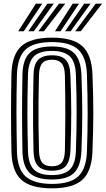

<svg xmlns="http://www.w3.org/2000/svg" viewBox="-20 -1015 576 1045"><path d="M263.2 10Q147.2 10 95.9 -36.8Q44.5 -83.5 42.2 -191Q41.2 -247.2 40.6 -298.9Q40 -350.5 40 -400.5Q40 -450.5 40.6 -502.1Q41.2 -553.8 42.2 -610Q44.5 -717 95.9 -763.5Q147.2 -810 263.2 -810Q378.5 -810 428.9 -763.1Q479.2 -716.2 483.2 -610.5Q485.8 -546 486.9 -493.8Q488 -441.5 487.9 -394.2Q487.8 -347 486.6 -297.8Q485.5 -248.5 483.2 -190Q479.2 -82.5 428 -36.2Q376.8 10 263.2 10ZM263.2 -14Q362.8 -14 406.5 -55.6Q450.2 -97.2 453.2 -192Q455.2 -247.5 456.1 -297.2Q457 -347 457 -395.8Q457 -444.5 456.1 -496.6Q455.2 -548.8 453.2 -609Q450.2 -703.2 406.5 -744.6Q362.8 -786 263.2 -786Q160.8 -786 117.8 -743.9Q74.8 -701.8 72.2 -609Q70.8 -553.5 70.1 -502.4Q69.5 -451.2 69.6 -401.4Q69.8 -351.5 70.4 -299.9Q71 -248.2 72.2 -192Q74.2 -93.5 120.6 -53.8Q167 -14 263.2 -14ZM263.2 -38Q178.5 -38 141.2 -73.8Q104 -109.5 102.2 -192Q101.2 -247.5 100.6 -298.8Q100 -350 100 -400.1Q100 -450.2 100.6 -501.8Q101.2 -553.2 102.2 -609Q104 -691 141.1 -726.5Q178.2 -762 263.2 -762Q346.2 -762 383.1 -726.1Q420 -690.2 423.2 -608Q425.5 -552.2 426.6 -500.9Q427.8 -449.5 427.8 -399.8Q427.8 -350 426.6 -299.1Q425.5 -248.2 423.2 -193Q420 -111.2 383.6 -74.6Q347.2 -38 263.2 -38ZM263.2 -62Q328.2 -62 359.5 -91.6Q390.8 -121.2 393.2 -194Q395.2 -249.2 396.1 -300Q397 -350.8 397 -400.1Q397 -449.5 396.1 -500.5Q395.2 -551.5 393.2 -607Q390.8 -679.5 359.4 -708.8Q328 -738 263.2 -738Q194 -738 164 -707.5Q134 -677 132.2 -608Q130.5 -544.5 129.8 -492.4Q129 -440.2 129.1 -393Q129.2 -345.8 130 -297.4Q130.8 -249 132.2 -193Q134 -124 163.8 -93Q193.5 -62 263.2 -62ZM263.2 -86Q210.5 -86 187.1 -111.2Q163.8 -136.5 162.5 -193Q160.8 -262.2 160.1 -330.2Q159.5 -398.2 160.1 -467.2Q160.8 -536.2 162.5 -608Q163.8 -664.5 187.4 -689.2Q211 -714 263.2 -714Q315.8 -714 338.5 -688.6Q361.2 -663.2 363.2 -606.5Q365.5 -550.8 366.6 -501.1Q367.8 -451.5 367.8 -403.5Q367.8 -355.5 366.8 -305Q365.8 -254.5 363.5 -197Q361.5 -141.2 340.1 -113.6Q318.8 -86 263.2 -86ZM263.2 -110Q298.8 -110 315.5 -129.6Q332.2 -149.2 333.2 -197Q334 -240.2 334.6 -285.4Q335.2 -330.5 335.5 -379.8Q335.8 -429 335.2 -484.5Q334.8 -540 333.2 -604Q332.2 -652.5 314.9 -671.2Q297.5 -690 263.2 -690Q226.2 -690 209.9 -670.8Q193.5 -651.5 192.2 -607Q190.2 -533.5 189.6 -467.2Q189 -401 189.6 -334.5Q190.2 -268 192.2 -194Q193.5 -149 209.9 -129.5Q226.2 -110 263.2 -110ZM79.2 -845 175.2 -995H209.8L109.5 -845ZM134.2 -845 238 -995H272.5L164.2 -845ZM189 -845 300.8 -995H335.2L219.2 -845ZM279.5 -845 375.5 -995H410L309.5 -845ZM334.2 -845 438.2 -995H472.8L364.5 -845ZM389.2 -845 501 -995H535.5L419.5 -845Z"/></svg>

Font: Big Shoulders Inline Text Thin Black
Style: Regular
Weight: 900
Version: Version 2.002